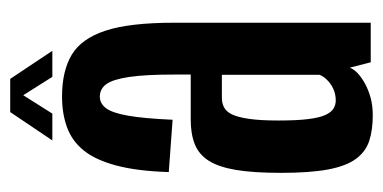

<svg xmlns="http://www.w3.org/2000/svg" viewBox="-207 -539 750 376"><g transform="rotate(-90 168.0 -351.0)"><path d="M130.5 4Q149 4 164.5 -0.2Q180 -4.5 192.2 -11.2Q204.5 -18 212.5 -25.5Q220.5 -33 223.5 -41L234 0H311.5V-385Q311.5 -472 296 -519.2Q280.5 -566.5 248.8 -585.5Q217 -604.5 167 -604.5Q133.5 -604.5 106.8 -594.8Q80 -585 61.5 -562.2Q43 -539.5 32 -498.8Q21 -458 19 -395.5L121.5 -388Q124 -444.5 129.5 -475.5Q135 -506.5 144.2 -518.5Q153.5 -530.5 166.5 -530.5Q182 -530.5 191.2 -517.8Q200.5 -505 205.2 -473.5Q210 -442 210 -385.5V-352.5H121.5Q93.5 -352.5 73.5 -344.5Q53.5 -336.5 41.2 -317.2Q29 -298 23.2 -263.8Q17.5 -229.5 17.5 -175.5Q17.5 -118.5 24.2 -83Q31 -47.5 45.2 -28.5Q59.5 -9.5 80.5 -2.8Q101.5 4 130.5 4ZM159 -68.5Q150.5 -68.5 143.2 -73Q136 -77.5 130.8 -89Q125.5 -100.5 122.8 -122.5Q120 -144.5 120 -180.5Q120 -216 123.2 -238.2Q126.5 -260.5 132 -271.8Q137.5 -283 145.8 -287.2Q154 -291.5 164 -291.5H209.5V-100.5Q207.5 -94 200.2 -86.2Q193 -78.5 182.5 -73.5Q172 -68.5 159 -68.5ZM81 -623.5H133.5L169.5 -680.5L205.5 -623.5H256.5L201.5 -706H136.5Z"/></g></svg>

Font: Anybody ExtraCondensed Medium
Style: Regular
Weight: 500
Width: 2
Version: Version 1.113;gftools[0.9.25]